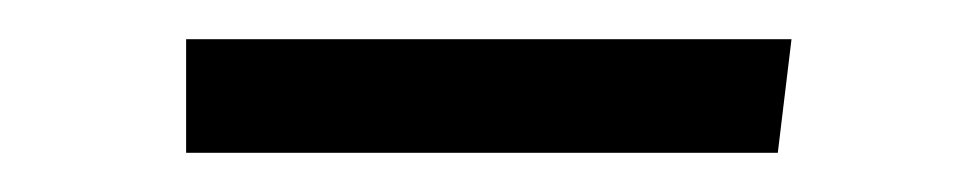

<svg xmlns="http://www.w3.org/2000/svg" viewBox="-20 -652 496 98"><path d="M75 -632H384L377 -574H75Z"/></svg>

Font: Andada Pro SemiBold
Style: Regular
Weight: 600
Designer: Carolina Giovagnoli
Foundry: Huerta Tipografica
Version: Version 3.005